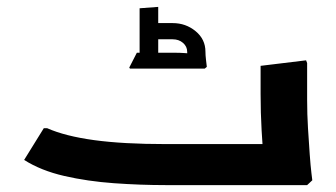

<svg xmlns="http://www.w3.org/2000/svg" viewBox="-20 -537 976 557"><path d="M461 0Q387 0 310.5 -5.5Q234 -11 166.5 -26.5Q99 -42 50 -73L107 -165H117Q169 -142 253 -130.5Q337 -119 461 -119H739L734 0ZM745 0 748 -42Q748 -42 745 -74.5Q742 -107 739 -158Q736 -209 736 -265V-346L868 -362L871 -354V-247Q871 -206 873.5 -165Q876 -124 878.5 -89.5Q881 -55 883.5 -34.5Q886 -14 886 -14L871 0ZM650 0V-119H756V0ZM650 0Q639 0 634.5 -17.5Q630 -35 630 -61Q630 -87 634.5 -103Q639 -119 650 -119ZM523 -387Q523 -402 511 -412.5Q499 -423 481 -423H425V-470H481Q519 -470 547.5 -446.5Q576 -423 576 -387ZM357 -338 355 -341 377 -384H417V-338ZM417 -338V-384H488Q502 -384 516 -383Q530 -382 530 -382V-338ZM528 -338Q527 -351 525 -364Q523 -377 523 -387H576Q576 -377 577.5 -364.5Q579 -352 580 -343L574 -338ZM385 -338V-513L439 -517V-338Z"/></svg>

Font: Fustat ExtraBold
Style: Regular
Weight: 800
Designer: Mohamed Gaber, Khaled Hosny, Laura Garcia Mut
Foundry: Kief Type Foundry, Alif Type Foundry, Hard Type Foundry
Version: Version 1.007